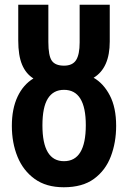

<svg xmlns="http://www.w3.org/2000/svg" viewBox="-20 -780 540 810"><path d="M249 10Q175 10 126.5 -25Q78 -60 54 -118.5Q30 -177 30 -249Q30 -321 54 -372Q78 -423 121 -449Q89 -469 73 -507.5Q57 -546 57 -609V-760H184V-603Q184 -545 198.5 -524Q213 -503 250 -503Q286 -503 301 -526.5Q316 -550 316 -601V-760H443V-605Q443 -493 375 -452Q417 -428 443.5 -377Q470 -326 470 -249Q470 -179 447.5 -120Q425 -61 376.5 -25.5Q328 10 249 10ZM250 -100Q342 -100 342 -252Q342 -401 250 -401Q205 -401 182 -364.5Q159 -328 159 -251Q159 -100 250 -100Z"/></svg>

Font: Noto Sans Mono ExtraCondensed
Style: Bold
Weight: 700
Width: 2
Designer: Monotype Design Team
Foundry: Monotype Imaging Inc.
Version: Version 2.014